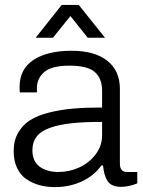

<svg xmlns="http://www.w3.org/2000/svg" viewBox="-20 -743 579 775"><path d="M124 -590.8 229 -723.1H297.9L403.8 -590.8H334L264.2 -678.2L193.8 -590.8ZM201.2 12.2Q168 12.2 139.4 4.4Q110.8 -3.4 86.9 -19.5Q63 -35.6 49.1 -64.7Q35.2 -93.8 35.2 -132.8Q35.2 -175.3 53 -206.8Q70.8 -238.3 101.1 -257.6Q131.3 -276.9 178 -288.6Q224.6 -300.3 275.4 -304.7Q326.2 -309.1 392.1 -309.1V-376Q392.1 -426.8 362.5 -452.4Q333 -478 259.8 -478Q189.5 -478 159.2 -452.6Q128.9 -427.2 128.9 -386.2V-370.1H60.1Q59.1 -376 59.1 -392.1Q59.1 -464.4 115.2 -501.2Q171.4 -538.1 269 -538.1Q362.3 -538.1 413.1 -497.8Q463.9 -457.5 463.9 -384.8V-83Q463.9 -48.8 492.2 -48.8H534.2V-2.9Q500.5 11.2 467.8 11.2Q430.7 11.2 415 -11.2Q399.4 -33.7 396 -75.2H389.2Q359.9 -33.7 310.3 -10.7Q260.7 12.2 201.2 12.2ZM215.8 -48.8Q259.8 -48.8 299.8 -67.1Q339.8 -85.4 366 -119.9Q392.1 -154.3 392.1 -196.8V-251Q319.3 -251 269 -245.6Q218.8 -240.2 182.1 -227.3Q145.5 -214.4 128.2 -191.9Q110.8 -169.4 110.8 -136.2Q110.8 -92.3 139.6 -70.6Q168.5 -48.8 215.8 -48.8Z"/></svg>

Font: Archivo Light
Style: Regular
Weight: 300
Designer: Hector Gatti
Foundry: Omnibus-Type
Version: Version 2.001